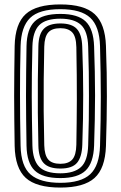

<svg xmlns="http://www.w3.org/2000/svg" viewBox="-20 -829 541 858"><path d="M249.8 9.2Q142.5 9.2 95 -34.1Q47.5 -77.5 45.5 -177.2Q44.5 -238.2 43.9 -293.2Q43.2 -348.2 43.2 -401Q43.2 -453.8 43.9 -508.4Q44.5 -563 45.5 -623.5Q47.5 -723 95 -766.1Q142.5 -809.2 249.8 -809.2Q356.2 -809.2 403.1 -765.9Q450 -722.5 453.5 -624Q455.8 -559.2 456.8 -504.4Q457.8 -449.5 457.6 -398.1Q457.5 -346.8 456.5 -292.9Q455.5 -239 453.5 -176.2Q450 -76 402.2 -33.4Q354.5 9.2 249.8 9.2ZM249.8 -12Q342 -12 383.2 -50.5Q424.5 -89 427 -178Q428.8 -236.8 429.6 -290Q430.5 -343.2 430.5 -395.5Q430.5 -447.8 429.6 -503.4Q428.8 -559 427 -622.8Q424.5 -711.2 383.4 -749.6Q342.2 -788 249.8 -788Q154.8 -788 114.5 -748.8Q74.2 -709.5 72 -622.8Q70.5 -566 69.9 -513.1Q69.2 -460.2 69.4 -407.4Q69.5 -354.5 70 -298.1Q70.5 -241.8 72 -178Q73.8 -86 117 -49Q160.2 -12 249.8 -12ZM249.8 -33.2Q170.2 -33.2 135.1 -66.9Q100 -100.5 98.5 -178Q97.5 -238.5 96.9 -293.1Q96.2 -347.8 96.2 -400.6Q96.2 -453.5 96.9 -508.1Q97.5 -562.8 98.5 -622.8Q100 -699.8 135 -733.2Q170 -766.8 249.8 -766.8Q327.8 -766.8 362.8 -733.2Q397.8 -699.8 400.5 -621.8Q402.5 -564.5 403.6 -510.4Q404.8 -456.2 404.8 -402.8Q404.8 -349.2 403.6 -294Q402.5 -238.8 400.5 -178.8Q397.8 -101.2 362.9 -67.2Q328 -33.2 249.8 -33.2ZM249.8 -54.5Q311.5 -54.5 341.8 -82.4Q372 -110.2 374 -179.8Q376 -238 376.8 -292.1Q377.5 -346.2 377.5 -399.2Q377.5 -452.2 376.8 -507Q376 -561.8 374 -621Q372 -690 341.9 -717.8Q311.8 -745.5 249.8 -745.5Q183.8 -745.5 155.1 -716.5Q126.5 -687.5 124.8 -621.8Q123.2 -558 122.5 -503.4Q121.8 -448.8 121.9 -397.4Q122 -346 122.8 -292.8Q123.5 -239.5 124.8 -178.8Q126.5 -113.2 155 -83.9Q183.5 -54.5 249.8 -54.5ZM249.8 -75.8Q198.2 -75.8 175.4 -100Q152.5 -124.2 151.5 -179Q149.8 -252.8 149.1 -325.2Q148.5 -397.8 149.1 -471.5Q149.8 -545.2 151.5 -621.8Q152.5 -677 176 -700.6Q199.5 -724.2 249.8 -724.2Q300.8 -724.2 323.2 -700Q345.8 -675.8 347.5 -620.5Q349.8 -562.8 350.8 -510Q351.8 -457.2 351.8 -405.4Q351.8 -353.5 350.9 -298.6Q350 -243.8 347.8 -182Q346 -127.5 324.4 -101.6Q302.8 -75.8 249.8 -75.8ZM249.8 -97Q286 -97 303.1 -116.2Q320.2 -135.5 321.2 -182.2Q322 -231.2 322.6 -280.8Q323.2 -330.2 323.4 -382.9Q323.5 -435.5 323 -493.8Q322.5 -552 321.2 -618.2Q320.2 -666.2 302.5 -684.6Q284.8 -703 249.8 -703Q212.5 -703 195.8 -684.1Q179 -665.2 177.8 -620.8Q176 -545 175.4 -474.5Q174.8 -404 175.2 -332.1Q175.8 -260.2 177.8 -179.8Q179 -135.5 195.6 -116.2Q212.2 -97 249.8 -97Z"/></svg>

Font: Big Shoulders Inline Text Thin ExtraBold
Style: Regular
Weight: 800
Version: Version 2.002